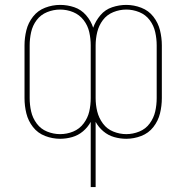

<svg xmlns="http://www.w3.org/2000/svg" viewBox="-20 -558 760 783"><path d="M495 -11Q468 -11 442 -21.5Q416 -32 399.5 -54.5Q383 -77 376.5 -103.5Q370 -130 370 -158V-373Q370 -400 376.5 -427Q383 -454 399.5 -476Q416 -498 442 -508.5Q468 -519 495 -519Q522 -519 548 -508.5Q574 -498 590.5 -476Q607 -454 613 -427Q619 -400 619 -373V-158Q619 -130 613 -103.5Q607 -77 590.5 -54.5Q574 -32 548 -21.5Q522 -11 495 -11ZM225 -11Q198 -11 172 -21.5Q146 -32 129.5 -54.5Q113 -77 107 -103.5Q101 -130 101 -158V-373Q101 -400 107 -427Q113 -454 129.5 -476Q146 -498 172 -508.5Q198 -519 225 -519Q253 -519 278.5 -508.5Q304 -498 321 -476Q338 -454 344 -427Q350 -400 350 -373V-158Q350 -130 344 -103.5Q338 -77 321 -54.5Q304 -32 278.5 -21.5Q253 -11 225 -11ZM350 205H370V-61Q382 -39 401.5 -22.5Q421 -6 445.5 1Q470 8 495 8Q526 8 556 -3.5Q586 -15 605.5 -40Q625 -65 632.5 -95.5Q640 -126 640 -158V-373Q640 -404 632.5 -434.5Q625 -465 605.5 -490Q586 -515 556 -526.5Q526 -538 495 -538Q466 -538 437.5 -528.5Q409 -519 389.5 -496Q370 -473 360 -445Q351 -473 331 -496Q311 -519 283 -528.5Q255 -538 225 -538Q194 -538 164 -526.5Q134 -515 114.5 -490Q95 -465 87.5 -434.5Q80 -404 80 -373V-158Q80 -126 87.5 -95.5Q95 -65 114.5 -40Q134 -15 164 -3.5Q194 8 225 8Q250 8 274.5 1Q299 -6 318.5 -22.5Q338 -39 350 -61Z"/></svg>

Font: Iosevka Sparkle Thin
Style: Regular
Weight: 100
Designer: Belleve Invis
Foundry: Belleve Invis
Version: Version 4.5.0; ttfautohint (v1.8.3)